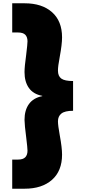

<svg xmlns="http://www.w3.org/2000/svg" viewBox="-20 -915 524 1166"><path d="M54.2 54.2H87.9Q120.1 54.2 133.5 40Q147 25.9 147 0Q147 -16.1 139.2 -80.1Q129.4 -154.3 128.9 -187Q128.9 -246.1 156 -283.4Q183.1 -320.8 236.8 -331.1V-333Q182.6 -342.8 155.8 -380.4Q128.9 -418 128.9 -477.1Q128.9 -510.3 139.2 -584Q147 -647.9 147 -664.1Q147 -689.9 133.5 -703.9Q120.1 -717.8 87.9 -717.8H54.2V-895H129.9Q234.9 -895 295.9 -841.1Q356.9 -787.1 356.9 -688Q356.9 -646 342.8 -569.8Q331.5 -510.7 332 -485.8Q332 -452.6 352.5 -437.7Q373 -422.9 423.8 -422.9V-242.2Q374 -242.2 353 -225.6Q332 -209 332 -178.2Q332 -153.3 342.8 -94.2Q356.9 -18.1 356.9 23.9Q356.9 123 295.9 177Q234.9 231 129.9 231H54.2Z"/></svg>

Font: Poppins Black
Style: Regular
Weight: 900
Designer: Ninad Kale (Devanagari), Jonny Pinhorn (Latin)
Foundry: Indian Type Foundry
Version: 4.004